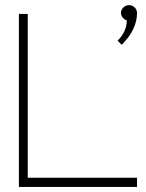

<svg xmlns="http://www.w3.org/2000/svg" viewBox="-20 -734 575 754"><path d="M88.9 -36.1H518.1V0H54.2V-679.2H88.9ZM455.1 -683.1Q455.1 -695.8 464.6 -704.8Q474.1 -713.9 486.8 -713.9Q499.5 -713.9 508.8 -704.8Q518.1 -695.8 518.1 -683.1Q518.1 -618.2 458 -558.1L441.9 -574.2Q478 -610.4 478 -653.8Q468.8 -656.7 461.9 -665Q455.1 -673.3 455.1 -683.1Z"/></svg>

Font: RawengulkSans
Style: Regular
Weight: 500
Designer: gluk (gluksza@wp.pl)
Foundry: gluk (gluksza@wp.pl)
Version: Version 0.94